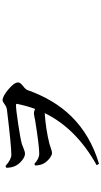

<svg xmlns="http://www.w3.org/2000/svg" viewBox="343 -1102 813 1540"><g transform="rotate(-90 750.0 -331.5)"><path d="M207 55.7 195.3 37.1Q490.2 -127 613.3 -379.9Q484.4 -371.1 370.1 -342.8Q355.5 -338.9 333 -331.1Q306.6 -321.3 293.9 -321.3Q272.5 -321.3 242.2 -347.7Q214.8 -373 205.1 -396.5Q193.4 -424.8 193.4 -457L206.1 -462.9Q248 -423.8 287.1 -423.8Q351.6 -423.8 551.8 -456.1Q559.6 -457 563.5 -458Q569.3 -459 579.1 -461.9Q603.5 -466.8 611.3 -466.8Q627 -466.8 646.5 -457Q668.9 -515.6 686.5 -596.7Q690.4 -610.4 677.7 -610.4Q643.6 -610.4 523.9 -592.3Q404.3 -574.2 366.2 -563.5Q352.5 -558.6 331.1 -549.8Q303.7 -538.1 287.1 -538.1Q261.7 -538.1 229.5 -565.4Q198.2 -592.8 186.5 -622.6Q174.8 -652.3 174.8 -688.5L189.5 -694.3Q241.2 -647.5 279.3 -647.5Q349.6 -647.5 638.7 -682.6Q641.6 -683.6 643.6 -683.6Q663.1 -685.5 686.5 -703.1Q705.1 -717.8 717.8 -717.8Q747.1 -717.8 801.8 -672.9Q859.4 -625 859.4 -592.8Q859.4 -576.2 829.1 -552.7Q802.7 -532.2 797.9 -517.6Q722.7 -304.7 587.9 -167Q437.5 -13.7 207 55.7Z"/></g></svg>

Font: Bpmf GenYo Min B
Style: B
Weight: 700
Foundry: But Ko
Version: Version 1.320